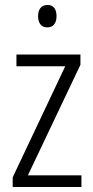

<svg xmlns="http://www.w3.org/2000/svg" viewBox="-20 -751 375 771"><path d="M171 -731C145 -731 133 -713 133 -686C133 -658 146 -641 170 -641C194 -641 207 -658 207 -686C207 -713 196 -731 171 -731ZM307 0V-47H92L303 -491V-532H46V-485H242L31 -39V0Z"/></svg>

Font: Noto Sans Armenian Condensed Light
Style: Regular
Weight: 300
Width: 3
Designer: Monotype Design Team
Foundry: Monotype Imaging Inc.
Version: Version 2.008